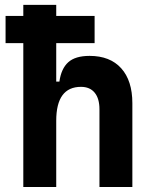

<svg xmlns="http://www.w3.org/2000/svg" viewBox="-20 -752 626 772"><path d="M2.4 -578.6V-688H73.7V-732.4H206.1V-688H360.4V-578.6H206.1V-423.8H218.8Q226.1 -476.1 254.4 -501.7Q282.7 -527.3 340.3 -527.3Q422.4 -527.3 467.3 -477.5Q512.2 -427.7 512.2 -336.9V0H379.9V-312.5Q379.9 -356 360.6 -379.4Q341.3 -402.8 305.7 -402.8Q206.1 -402.8 206.1 -266.6V0H73.7V-578.6Z"/></svg>

Font: Cascadia Mono PL
Style: Bold
Weight: 700
Monospace: yes
Designer: Aaron Bell
Foundry: Saja Typeworks
Version: Version 2404.023; ttfautohint (v1.8.4)